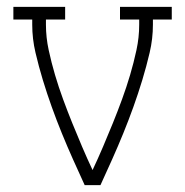

<svg xmlns="http://www.w3.org/2000/svg" viewBox="-20 -540 540 560"><path d="M227 0Q210 -37 193 -75Q176 -113 160.5 -151Q145 -189 131 -228Q117 -267 105 -306.5Q93 -346 83.5 -386.5Q74 -427 74 -468V-483H19V-520H170V-483H114V-468Q114 -431 122 -394Q130 -357 140.5 -321.5Q151 -286 164 -250.5Q177 -215 191 -180.5Q205 -146 219.5 -112Q234 -78 250 -44Q266 -78 280.5 -112Q295 -146 309 -180.5Q323 -215 336 -250.5Q349 -286 359.5 -321.5Q370 -357 378 -394Q386 -431 386 -468V-483H330V-520H481V-483H426V-468Q426 -427 416.5 -386.5Q407 -346 395 -306.5Q383 -267 369 -228Q355 -189 339.5 -151Q324 -113 307 -75Q290 -37 273 0Z"/></svg>

Font: Iosevka Curly Slab Extralight
Style: Regular
Weight: 200
Monospace: yes
Designer: Belleve Invis
Foundry: Belleve Invis
Version: Version 22.1.2; ttfautohint (v1.8.4)